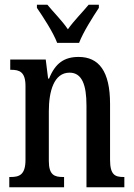

<svg xmlns="http://www.w3.org/2000/svg" viewBox="-20 -786 564 806"><path d="M220 -606H312C329 -651 370 -715 395 -753V-766H352C326 -734 290 -699 265 -663C241 -699 205 -734 179 -766H135V-753C161 -715 203 -651 220 -606ZM19 0H249V-43H244C209 -43 185 -51 185 -110V-319C185 -402 206 -481 272 -481C325 -481 343 -428 343 -343V0H502V-43H498C463 -43 442 -52 442 -115V-350C442 -487 395 -547 310 -547C250 -547 212 -521 186 -456H182L172 -536H23V-493H27C62 -493 87 -484 87 -425V-115C87 -52 61 -43 25 -43H19Z"/></svg>

Font: Noto Serif Armenian ExtraCondensed Medium
Style: Regular
Weight: 500
Width: 2
Designer: Monotype Design Team
Foundry: Monotype Imaging Inc.
Version: Version 2.008